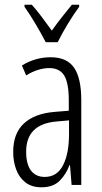

<svg xmlns="http://www.w3.org/2000/svg" viewBox="-20 -785 431 815"><path d="M195 -542Q264 -542 294.5 -497.5Q325 -453 325 -360V0H284L277 -84H275Q260 -44 232.5 -17Q205 10 156 10Q114 10 87.5 -11Q61 -32 48.5 -66Q36 -100 36 -140Q36 -219 81.5 -261Q127 -303 211 -310L272 -315V-358Q272 -433 252.5 -464.5Q233 -496 189 -496Q168 -496 143.5 -489Q119 -482 91 -465L73 -507Q130 -542 195 -542ZM217 -269Q91 -257 91 -141Q91 -88 111.5 -61Q132 -34 170 -34Q222 -34 247.5 -83.5Q273 -133 273 -216V-274ZM174 -606Q156 -641 130.5 -684Q105 -727 84 -756V-765H115Q134 -744 156.5 -714Q179 -684 200 -655Q222 -686 241 -710Q260 -734 285 -765H316V-756Q293 -725 267.5 -683Q242 -641 225 -606Z"/></svg>

Font: Noto Sans Sinhala UI ExtraCondensed Light
Style: Regular
Weight: 300
Width: 2
Designer: Jelle Bosma - Monotype Design Team
Foundry: Monotype Imaging Inc.
Version: Version 2.006; ttfautohint (v1.8.4.7-5d5b)